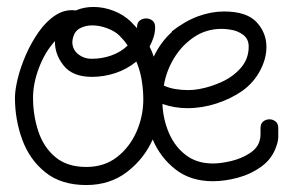

<svg xmlns="http://www.w3.org/2000/svg" viewBox="-20 -512 830 552"><path d="M228 20Q156 20 110.5 -16.5Q65 -53 44 -110.5Q23 -168 23 -231Q23 -253 31 -286Q39 -319 54.5 -354.5Q70 -390 91.5 -420.5Q113 -451 140 -468.5Q167 -486 198 -482Q221 -492 249 -492Q278 -492 306.5 -481Q335 -470 356 -450L374 -431V-434Q374 -447 382 -453Q390 -459 400 -459Q410 -459 418 -453Q426 -447 426 -434Q426 -419 421.5 -405Q417 -391 410 -378Q417 -365 422 -349Q441 -390 475 -421H473Q511 -451 549 -465Q587 -479 624 -479Q689 -479 717.5 -448.5Q746 -418 746 -377Q746 -343 727.5 -308.5Q709 -274 677 -251Q644 -228 602.5 -214.5Q561 -201 519 -201Q482 -201 447 -213Q449 -168 466 -129Q483 -90 514.5 -66Q546 -42 592 -42Q615 -42 644.5 -49Q674 -56 698 -71.5Q722 -87 727 -110Q729 -117 729 -127Q729 -137 729 -144Q729 -157 737 -163Q745 -169 755 -169Q764 -169 772 -163Q780 -157 780 -144Q780 -130 780 -118.5Q780 -107 775 -93Q763 -56 732 -33.5Q701 -11 663.5 -1Q626 9 592 9Q528 9 484.5 -25Q441 -59 419 -111Q394 -55 345 -17.5Q296 20 228 20ZM244 -343Q273 -343 300 -352.5Q327 -362 347 -381Q342 -389 335.5 -396.5Q329 -404 322 -411Q309 -423 287.5 -431Q266 -439 245 -439Q226 -439 210.5 -431Q195 -423 190 -404Q189 -400 188.5 -397Q188 -394 188 -391Q188 -370 204.5 -356.5Q221 -343 244 -343ZM520 -253Q538 -253 553 -256Q586 -262 618.5 -277Q651 -292 673 -317.5Q695 -343 695 -378Q695 -400 679 -412Q663 -424 641 -427Q635 -428 629 -428.5Q623 -429 617 -429Q573 -429 538 -405.5Q503 -382 480.5 -345Q458 -308 451 -266Q466 -259 484 -256Q502 -253 520 -253ZM228 -32Q280 -32 316.5 -60.5Q353 -89 372.5 -133.5Q392 -178 392 -226Q392 -253 387.5 -281Q383 -309 372 -335Q345 -313 312 -302Q279 -291 244 -291Q189 -291 163 -323.5Q137 -356 138 -394Q109 -362 92 -317Q75 -272 75 -231Q75 -181 90 -135Q105 -89 139 -60.5Q173 -32 228 -32Z"/></svg>

Font: Twinkle Star
Style: Regular
Weight: 400
Designer: Robert E. Leuschke
Foundry: Robert E. Leuschke
Version: Version 2.010; ttfautohint (v1.8.3)